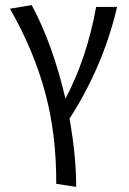

<svg xmlns="http://www.w3.org/2000/svg" viewBox="-20 -443 506 751"><path d="M252 21Q278 167 278 288L200 276Q201 83 156.5 -81.5Q112 -246 19 -409L104 -423Q186 -271 236 -57Q320 -216 356 -416H438Q384 -184 252 21Z"/></svg>

Font: Ysabeau Infant Medium
Style: Regular
Weight: 500
Designer: Christian Thalmann (Catharsis Fonts)
Version: Version 0.003